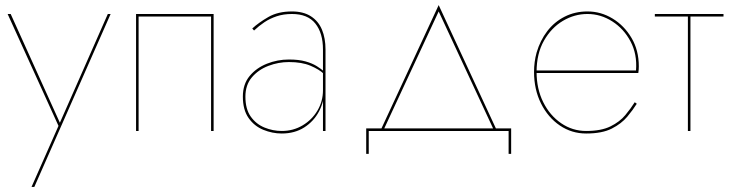

<svg xmlns="http://www.w3.org/2000/svg" viewBox="-20 -515 2870 755"><path d="M415 -460H404L210 -20H221L22 -460H10L210 -20L104 220H115Z M820 -460H515V0H525V-450H810V0H820Z M945 -135Q945 -181 970.5 -211Q996 -241 1035.5 -256Q1075 -271 1116 -271Q1167 -271 1201 -256.5Q1235 -242 1253 -225V-235Q1243 -244 1225.5 -255Q1208 -266 1181.5 -273.5Q1155 -281 1116 -281Q1071 -281 1029.5 -264.5Q988 -248 961.5 -216Q935 -184 935 -135Q935 -83 957.5 -51Q980 -19 1015.5 -4.5Q1051 10 1088 10Q1139 10 1176.5 -14Q1214 -38 1234.5 -77Q1255 -116 1255 -160H1250Q1250 -117 1228.5 -80.5Q1207 -44 1170 -22Q1133 0 1088 0Q1053 0 1020 -13.5Q987 -27 966 -56.5Q945 -86 945 -135ZM979 -395Q998 -413 1019.5 -427.5Q1041 -442 1068 -451Q1095 -460 1128 -460Q1190 -460 1220 -422.5Q1250 -385 1250 -320V0H1260V-320Q1260 -365 1246 -398.5Q1232 -432 1202.5 -451Q1173 -470 1128 -470Q1073 -470 1035 -448Q997 -426 972 -403Z M1705 -470 1919 -10H1930L1705 -495L1480 -10H1491ZM1980 0V90H1990V-10H1420V90H1430V0Z M2087 -228H2490Q2491 -234 2491.5 -241Q2492 -248 2492 -254Q2492 -317 2463.5 -365.5Q2435 -414 2389 -442Q2343 -470 2290 -470Q2241 -470 2200.5 -449.5Q2160 -429 2132 -392.5Q2104 -356 2090 -308Q2085 -290 2082.5 -271Q2080 -252 2080 -232Q2080 -163 2107.5 -108Q2135 -53 2181.5 -21.5Q2228 10 2285 10Q2348 10 2386 -9.5Q2424 -29 2446.5 -56Q2469 -83 2484 -107L2476 -113Q2461 -89 2439 -62.5Q2417 -36 2380.5 -18Q2344 0 2285 0Q2231 0 2186.5 -30.5Q2142 -61 2116 -113.5Q2090 -166 2090 -232Q2090 -304 2119 -355Q2148 -406 2193.5 -433Q2239 -460 2290 -460Q2342 -460 2387.5 -431Q2433 -402 2459.5 -352Q2486 -302 2481 -238H2087Z M2555 -460V-450H2825V-460ZM2685 -455V0H2695V-455Z"/></svg>

Font: Jost Thin
Style: Regular
Weight: 250
Version: Version 3.710